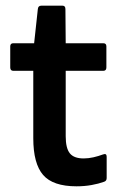

<svg xmlns="http://www.w3.org/2000/svg" viewBox="-20 -644 421 675"><path d="M249 11Q166 11 131.5 -29Q97 -69 97 -158V-395H27Q16 -395 16 -407V-481Q16 -492 27 -492H100L113 -612Q114 -624 125 -624H200Q210 -624 210 -612L211 -492H343Q354 -492 354 -481V-407Q354 -395 343 -395H211V-165Q211 -123 225.5 -105Q240 -87 274 -87Q291 -87 308.5 -91Q326 -95 342 -101Q355 -106 355 -93V-18Q355 -8 346 -5Q327 2 302 6.5Q277 11 249 11Z"/></svg>

Font: Sofia Sans Semi Condensed
Style: Bold
Weight: 700
Designer: Botio Nikoltchev, Ani Petrova
Foundry: lettersoup
Version: Version 4.100; ttfautohint (v1.8.4.7-5d5b)